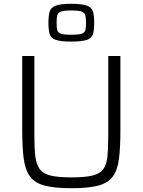

<svg xmlns="http://www.w3.org/2000/svg" viewBox="-20 -983 752 1011"><path d="M357 8Q268 8 216 -5.5Q164 -19 138.5 -53Q113 -87 105 -146.5Q97 -206 97 -298V-688H161V-266Q161 -199 166.5 -156.5Q172 -114 190.5 -90.5Q209 -67 248.5 -58Q288 -49 357 -49Q425 -49 464.5 -58Q504 -67 522.5 -90.5Q541 -114 545.5 -156.5Q550 -199 550 -266V-688H614V-298Q614 -206 606.5 -146.5Q599 -87 573.5 -53Q548 -19 496.5 -5.5Q445 8 357 8ZM355 -764Q298 -764 272.5 -773.5Q247 -783 241 -805Q235 -827 235 -863Q235 -899 241 -921Q247 -943 272.5 -953Q298 -963 355 -963Q413 -963 438.5 -953Q464 -943 470 -921Q476 -899 476 -863Q476 -827 470 -805Q464 -783 438.5 -773.5Q413 -764 355 -764ZM355 -800Q394 -800 410 -805.5Q426 -811 429.5 -824.5Q433 -838 433 -863Q433 -888 429.5 -902Q426 -916 410 -922Q394 -928 355 -928Q317 -928 301 -922Q285 -916 281.5 -902Q278 -888 278 -863Q278 -838 281.5 -824.5Q285 -811 301 -805.5Q317 -800 355 -800Z"/></svg>

Font: Saira Light
Style: Regular
Weight: 300
Designer: Hector Gatti with collaboration of the Omnibus-Type team
Foundry: Omnibus-Type
Version: Version 1.100; ttfautohint (v1.8.3)